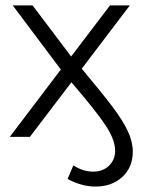

<svg xmlns="http://www.w3.org/2000/svg" viewBox="-20 -504 522 707"><path d="M469 54Q469 112 430.5 147.5Q392 183 331 183Q281 183 229 155L250 105Q286 128 323 128Q359 128 381.5 106Q404 84 404 51Q404 11 369 -42Q334 -95 243 -201L90 0H16L204 -248L27 -484H100L242 -296L385 -484H458L281 -251Q354 -164 393 -112.5Q432 -61 450.5 -21.5Q469 18 469 54Z"/></svg>

Font: Montserrat Ace
Style: Regular
Weight: 400
Designer: Julieta Ulanovsky
Foundry: Julieta Ulanovsky
Version: Version 1